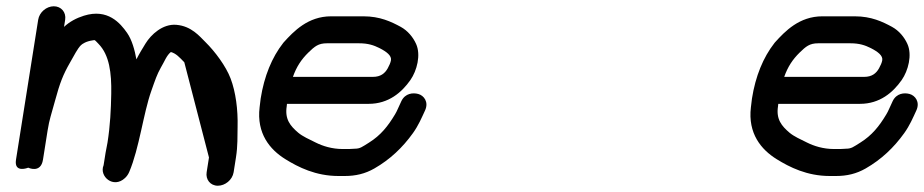

<svg xmlns="http://www.w3.org/2000/svg" viewBox="-20 -547 2945 612"><path d="M646.1 -45 638.7 2C635 25 650.2 45 674.4 45C697.2 45 720.7 26.9 724.7 2L732.1 -45C738.1 -82.6 736.6 -112.9 737.3 -142.3C738.7 -197.7 731.4 -253.8 715 -296.9C700.1 -336.1 665.5 -382.7 634.6 -413.1C616.4 -431 590.3 -463.9 542.1 -467.9C498.5 -471.5 461.5 -437 443.8 -408.2C434.7 -393.3 424.3 -376.5 414.8 -357.8C409.5 -387.4 400.6 -420 385 -442.3C363.5 -473 323.5 -520.8 247.3 -496.9C224.2 -489.7 202.1 -478.2 184.1 -461.3L187.7 -484C191.5 -508.1 174.8 -527 151.5 -527C128.1 -527 105.5 -508.1 101.7 -484L31 -38C24 6.3 70 -12.5 70 -12.5C70 -12.5 109.9 6.8 117 -38L131.7 -131C137.7 -168.6 143.4 -181 155.8 -227.2C170.7 -282.3 181 -308.9 203.1 -347.4C216.8 -371.2 227.1 -392.2 237.8 -402.7C242.3 -407.2 254.5 -415.4 275.1 -418.3C283.9 -419.7 280.9 -420.6 294 -407.2C328.7 -371.7 335.8 -314.7 334.6 -248.5C333.7 -197.9 331.3 -147.4 322.7 -92.7C321 -81.9 318 -69.5 316.5 -60L310.2 -20.3C295.2 15.1 341.5 55.3 378.5 20.4C384.5 14.8 389 8.1 392 0.9C424.1 -74.6 436.7 -185.1 462.3 -257.2C475.1 -293.4 480.1 -309 492.5 -331.2C504.5 -351.1 510.9 -370.5 524.7 -381.2C541.2 -376.5 551.9 -364.7 567.5 -348.4Z M913.7 -302C925 -334.1 940.5 -357.6 963 -379.6C982.9 -399 994.7 -409 1021.8 -409H1124.8C1153.1 -409 1171.2 -403 1190.2 -393.4C1213.4 -381.6 1228.5 -369.2 1226.2 -355C1225 -347.4 1220.6 -337.7 1215.9 -329.3C1206.8 -312.9 1192.9 -302 1168.8 -302ZM1092.4 -72H1072.4C1037.9 -72 1008.4 -81.6 986.2 -92.7C965.6 -102.9 944.7 -112.1 930.6 -124C905.5 -145.4 887.4 -166.8 893.9 -208C894.4 -211 894.4 -212.8 894.7 -216H1155.2C1218.6 -216 1260.7 -252.6 1288.3 -292.1C1308.9 -321.7 1322.2 -372 1306.3 -407C1296.5 -428.7 1279.7 -449.1 1257.3 -461.4C1227.1 -477.7 1191.5 -495 1138.4 -495H1035.4C961.6 -495 916.3 -447.3 884.3 -412C883.9 -411.6 883.2 -410.8 882.8 -410.2C846.5 -363.9 822.1 -303.9 810.9 -233C809.5 -223.9 808.7 -215.1 807.5 -205.1C797.4 -121.4 840.5 -70.1 889.5 -39.7C930.6 -14.2 986.3 14 1058.8 14H1078.8C1113.4 14 1143.8 6.9 1173.3 -10C1223.6 -38.9 1263.1 -76.5 1296.2 -122.6C1314 -147.5 1324 -171.5 1334.7 -194.6C1347.5 -222.1 1331.1 -242.7 1313.1 -247.5C1296.5 -252 1271.8 -250.1 1259.5 -224.9C1247.2 -199.5 1246.5 -194.5 1239 -182.2C1216.4 -144.6 1193.6 -115.8 1156.2 -92.4C1134 -78.6 1128 -73 1110.6 -73C1104.8 -73 1099.8 -72 1092.4 -72Z M2479.7 -302C2491 -334.1 2506.5 -357.6 2529 -379.6C2548.9 -399 2560.7 -409 2587.8 -409H2690.8C2719.1 -409 2737.2 -403 2756.2 -393.4C2779.4 -381.6 2794.5 -369.2 2792.2 -355C2791 -347.4 2786.6 -337.7 2781.9 -329.3C2772.8 -312.9 2758.9 -302 2734.8 -302ZM2658.4 -72H2638.4C2603.9 -72 2574.4 -81.6 2552.2 -92.7C2531.6 -102.9 2510.7 -112.1 2496.6 -124C2471.5 -145.4 2453.4 -166.8 2459.9 -208C2460.4 -211 2460.4 -212.8 2460.7 -216H2721.2C2784.6 -216 2826.7 -252.6 2854.3 -292.1C2874.9 -321.7 2888.2 -372 2872.3 -407C2862.5 -428.7 2845.7 -449.1 2823.3 -461.4C2793.1 -477.7 2757.5 -495 2704.4 -495H2601.4C2527.6 -495 2482.3 -447.3 2450.3 -412C2449.9 -411.6 2449.2 -410.8 2448.8 -410.2C2412.5 -363.9 2388.1 -303.9 2376.9 -233C2375.5 -223.9 2374.7 -215.1 2373.5 -205.1C2363.4 -121.4 2406.5 -70.1 2455.5 -39.7C2496.6 -14.2 2552.3 14 2624.8 14H2644.8C2679.4 14 2709.8 6.9 2739.3 -10C2789.6 -38.9 2829.1 -76.5 2862.2 -122.6C2880 -147.5 2890 -171.5 2900.7 -194.6C2913.5 -222.1 2897.1 -242.7 2879.1 -247.5C2862.5 -252 2837.8 -250.1 2825.5 -224.9C2813.2 -199.5 2812.5 -194.5 2805 -182.2C2782.4 -144.6 2759.6 -115.8 2722.2 -92.4C2700 -78.6 2694 -73 2676.6 -73C2670.8 -73 2665.8 -72 2658.4 -72Z"/></svg>

Font: CiSf OpenHand
Style: BlakObl
Weight: 400
Foundry: Cannot Into Space Fonts
Version: Version 0.7892